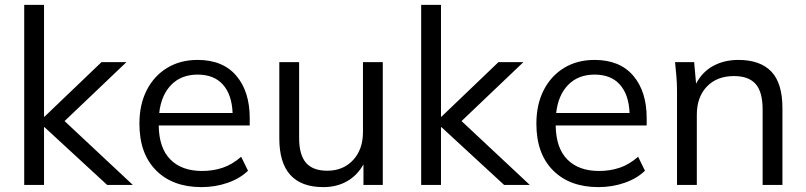

<svg xmlns="http://www.w3.org/2000/svg" viewBox="-20 -756 3294 785"><path d="M79 0V-736H160V-279H162L395 -502H497L244 -261L523 0H418L162 -236H160V0Z M804 9Q686 9 618 -59.5Q550 -128 550 -250Q550 -329 580 -387.5Q610 -446 663.5 -478.5Q717 -511 788 -511Q891 -511 946 -446.5Q1001 -382 1001 -273V-243H629Q630 -151 676.5 -104Q723 -57 806 -57Q851 -57 890 -70Q929 -83 966 -115L994 -58Q961 -26 910.5 -8.5Q860 9 804 9ZM788 -451Q721 -451 680 -409Q639 -367 631 -294H931Q928 -369 891.5 -410Q855 -451 788 -451Z M1302 9Q1122 9 1122 -190V-502H1203V-192Q1203 -123 1231 -90.5Q1259 -58 1318 -58Q1383 -58 1423.5 -101.5Q1464 -145 1464 -216V-502H1545V0H1466V-84Q1441 -39 1399 -15Q1357 9 1302 9Z M1702 0V-736H1783V-279H1785L2018 -502H2120L1867 -261L2146 0H2041L1785 -236H1783V0Z M2427 9Q2309 9 2241 -59.5Q2173 -128 2173 -250Q2173 -329 2203 -387.5Q2233 -446 2286.5 -478.5Q2340 -511 2411 -511Q2514 -511 2569 -446.5Q2624 -382 2624 -273V-243H2252Q2253 -151 2299.5 -104Q2346 -57 2429 -57Q2474 -57 2513 -70Q2552 -83 2589 -115L2617 -58Q2584 -26 2533.5 -8.5Q2483 9 2427 9ZM2411 -451Q2344 -451 2303 -409Q2262 -367 2254 -294H2554Q2551 -369 2514.5 -410Q2478 -451 2411 -451Z M2748 0V-386Q2748 -414 2745.5 -443.5Q2743 -473 2740 -502H2818L2826 -414Q2851 -462 2896 -486.5Q2941 -511 2999 -511Q3088 -511 3133.5 -463.5Q3179 -416 3179 -314V0H3098V-309Q3098 -380 3069.5 -412.5Q3041 -445 2981 -445Q2911 -445 2870 -402Q2829 -359 2829 -287V0Z"/></svg>

Font: Winston
Style: Regular
Weight: 400
Designer: Original fonts by Vernon Adams / Changes by Cristiano Sobral
Foundry: Original fonts by Vernon Adams / Changes by Cristiano Sobral
Version: Version 2.503;July 17, 2020;FontCreator 13.0.0.2655 64-bit